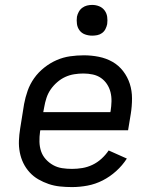

<svg xmlns="http://www.w3.org/2000/svg" viewBox="-20 -753 640 781"><path d="M273 8Q248 8 224 5.5Q200 3 178 -4.5Q156 -12 136 -23.5Q116 -35 100.5 -52Q85 -69 75 -89.5Q65 -110 60.5 -133.5Q56 -157 57 -181Q58 -205 62 -230L78 -330Q83 -357 92.5 -384Q102 -411 119 -435Q136 -459 160 -478Q184 -497 210.5 -508.5Q237 -520 265 -524Q293 -528 321 -528Q352 -528 382 -522Q412 -516 437.5 -501.5Q463 -487 481 -463.5Q499 -440 508 -412Q517 -384 517 -352.5Q517 -321 512 -290L501 -223H144L143 -218Q140 -197 140.5 -176.5Q141 -156 147 -138Q153 -120 166 -105.5Q179 -91 196 -81.5Q213 -72 232.5 -69Q252 -66 273 -66Q294 -66 315 -69.5Q336 -73 356 -82.5Q376 -92 393 -107.5Q410 -123 422 -141L496 -108Q478 -80 452.5 -57Q427 -34 397.5 -19Q368 -4 336 2Q304 8 273 8ZM156 -297H429L430 -302Q433 -321 433.5 -340.5Q434 -360 429.5 -378Q425 -396 415 -411Q405 -426 390.5 -436Q376 -446 357.5 -450Q339 -454 319 -454Q301 -454 282 -451Q263 -448 245.5 -440Q228 -432 212.5 -418.5Q197 -405 186 -389Q175 -373 169 -354.5Q163 -336 160 -318ZM355 -608Q340 -608 326 -613Q312 -618 303.5 -629.5Q295 -641 293 -655.5Q291 -670 293 -685Q295 -695 300.5 -705Q306 -715 315 -721.5Q324 -728 334 -730.5Q344 -733 355 -733Q370 -733 383.5 -727.5Q397 -722 405.5 -710.5Q414 -699 416 -684.5Q418 -670 416 -655Q414 -645 409 -635Q404 -625 395 -618.5Q386 -612 375.5 -610Q365 -608 355 -608Z"/></svg>

Font: Zed Sans Extended
Style: Italic
Weight: 400
Width: 7
Italic angle: -9°
Designer: Belleve Invis
Foundry: Belleve Invis
Version: Version 1.0.0; ttfautohint (v1.8.4)